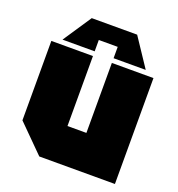

<svg xmlns="http://www.w3.org/2000/svg" viewBox="-133 -844 885 954"><g transform="rotate(20 310.0 -367.5)"><path d="M580 -560V0H180L40 -140V-560H260V-190H360V-560ZM260 -585H90L190 -735H430L530 -585H360V-645H260Z"/></g></svg>

Font: Tektur Black
Style: Regular
Weight: 900
Designer: Adam Jagosz
Foundry: Adam Jagosz
Version: Version 1.005;gftools[0.9.30]